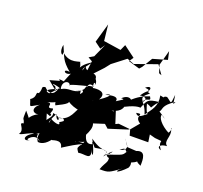

<svg xmlns="http://www.w3.org/2000/svg" viewBox="-156 -1058 1387 1312"><g transform="rotate(20 538.0 -402.0)"><path d="M442 -737 398 -640 364 -620 395 -602 379 -473 436 -530 492 -590 522 -628 618 -702 669 -683 656 -678 829 -739 874 -675 854 -683 837 -738 867 -848 880 -789 776 -759 731 -684 715 -666 633 -690 654 -722 571 -784 552 -742 466 -755 426 -761 413 -877 373 -737 419 -703ZM257 -151C244 -154 273 -159 249 -170C278 -241 222 -187 242 -205C202 -198 253 -244 203 -236C284 -257 244 -266 263 -234C326 -265 372 -287 322 -309C362 -257 450 -255 489 -247C431 -319 378 -261 426 -269C404 -258 399 -171 309 -160C315 -165 385 -188 336 -115C379 -145 380 -150 343 -86C336 -82 418 -186 373 -181C357 -171 377 -163 327 -135C350 -106 289 -122 265 -140C275 -100 237 -82 290 -181C311 -109 349 -171 266 -179C286 -145 193 -100 250 -86L227 -162ZM651 -330C671 -331 620 -333 633 -331C716 -348 703 -392 714 -388C792 -428 822 -417 814 -416C841 -478 838 -489 922 -498C858 -425 908 -441 847 -460C865 -391 879 -386 883 -399C855 -381 820 -338 800 -375C868 -387 787 -355 850 -315L800 -255L713 -264L692 -254L658 -360ZM217 -357C189 -361 186 -377 259 -353C246 -412 304 -427 309 -393C285 -399 396 -426 429 -434C421 -407 418 -472 467 -443C374 -433 456 -409 361 -377C453 -426 371 -357 428 -310C428 -303 342 -258 428 -279L477 -309L519 -284C474 -350 487 -341 497 -357C469 -314 420 -322 442 -384C398 -409 398 -329 392 -386C340 -355 312 -381 261 -352C254 -370 222 -318 195 -297C161 -302 163 -316 243 -346C227 -289 187 -296 157 -328C123 -322 148 -316 129 -274C100 -276 132 -243 87 -216C110 -157 88 -163 163 -202C106 -155 145 -127 175 -137C99 -100 91 -26 157 -29C159 -25 151 -62 88 -132C85 -44 91 -89 102 -44C57 -39 128 -10 96 35C124 31 169 -4 193 -2C123 31 136 76 180 49C132 70 204 -18 247 34C179 -4 254 -9 208 -6C250 -36 204 -1 236 42C289 50 324 -14 321 -4C318 4 389 -38 398 25C454 -9 480 -30 551 -58C462 -51 467 -59 481 -43C455 -66 444 -57 499 -120C508 -158 494 -95 415 -172C466 -97 396 -97 497 -130C464 -90 432 -81 431 -41C454 -50 503 -51 535 -68C504 2 538 -68 512 -29C501 -8 504 -9 521 17C565 6 626 44 599 -37C619 21 638 9 578 -107C686 -26 720 -90 691 -21C720 -65 693 -23 734 -21C696 -88 768 -11 718 -59C748 12 721 2 696 73C764 74 763 70 842 15C787 55 813 66 884 -10C857 15 894 -6 883 -44C954 -73 886 -73 951 -45C953 -95 952 -156 889 -130L823 -134L790 -185C796 -164 863 -124 779 -97C832 -148 816 -80 835 -110C806 -68 830 -80 697 -34C748 -59 759 -108 690 -17C727 -87 645 -55 614 -54C592 -82 574 -98 592 -71C556 -56 539 -78 529 -117C545 -148 558 -181 547 -206L625 -231L653 -206L788 -249L799 -257L811 -213L946 -214L938 -268L979 -257C1071 -248 991 -264 1046 -192C1007 -204 1026 -231 1076 -233C1039 -260 1084 -304 1063 -350C1048 -370 1079 -358 1053 -322C998 -335 984 -316 1056 -321C990 -355 957 -403 969 -422C999 -399 1020 -391 946 -438C966 -462 941 -480 1027 -537C1011 -499 1019 -528 1008 -581C1000 -498 1003 -523 961 -549C923 -545 962 -531 914 -543C929 -469 894 -433 857 -383C831 -479 763 -470 843 -531C790 -540 863 -551 798 -557C847 -598 846 -537 799 -525C854 -541 833 -569 782 -494C793 -500 856 -501 812 -455C824 -504 877 -473 850 -513C810 -501 769 -480 725 -437C760 -429 722 -486 669 -433C706 -437 673 -423 642 -402C633 -386 678 -455 559 -418C585 -438 625 -438 530 -374C572 -444 485 -438 463 -433C449 -489 475 -470 468 -452C479 -478 461 -497 460 -497C459 -553 380 -506 367 -557C336 -470 359 -498 393 -463C331 -548 352 -522 400 -597C344 -561 331 -543 314 -489C362 -554 293 -578 338 -572C314 -580 259 -531 190 -594C203 -556 159 -582 174 -641C211 -559 206 -543 277 -482C221 -493 246 -444 293 -476C289 -486 257 -392 260 -408C280 -403 202 -421 236 -402L166 -382L236 -324Z"/></g></svg>

Font: Hussar Lance
Style: Italic
Weight: 700
Foundry: Cannot Into Space Fonts, PlusOne Fonts
Version: Version 2.27